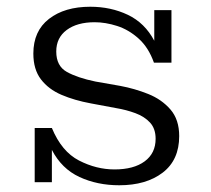

<svg xmlns="http://www.w3.org/2000/svg" viewBox="-20 -541 627 570"><path d="M83 0V-161H134Q163 -91 214.5 -64.5Q266 -38 320 -38Q377 -38 409.5 -62Q442 -86 442 -129Q442 -159 425.5 -177Q409 -195 382 -205Q355 -215 325 -220L250 -234Q201 -243 162.5 -259.5Q124 -276 101.5 -305.5Q79 -335 79 -382Q79 -449 125.5 -485Q172 -521 248 -521Q309 -521 359.5 -497Q410 -473 438 -420V-511H489V-355H437Q421 -400 391.5 -426.5Q362 -453 327.5 -464Q293 -475 261 -475Q209 -475 178 -452Q147 -429 147 -388Q147 -345 178.5 -327.5Q210 -310 263 -299L337 -286Q380 -278 420 -262Q460 -246 486 -216Q512 -186 512 -137Q512 -66 463 -28.5Q414 9 334 9Q269 9 216 -15.5Q163 -40 134 -96V0Z"/></svg>

Font: Montagu Slab 16pt Light
Style: Regular
Weight: 300
Designer: Florian Karsten
Foundry: Florian Karsten
Version: Version 1.000; ttfautohint (v1.8.3)